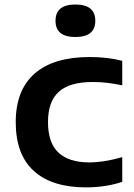

<svg xmlns="http://www.w3.org/2000/svg" viewBox="-20 -800 578 830"><path d="M351.5 10Q204.5 10 126.2 -61Q48 -132 48 -271.5Q48 -410.5 129.8 -482Q211.5 -553.5 367.5 -553.5Q446 -553.5 508.5 -537V-431Q475.5 -438 445 -441.8Q414.5 -445.5 380 -445.5Q281.5 -445.5 234.5 -403.5Q187.5 -361.5 187.5 -272.5Q187.5 -182.5 232.8 -140.2Q278 -98 365.5 -98Q398 -98 431 -103.2Q464 -108.5 508.5 -120.5V-14Q475 -2.5 435 3.8Q395 10 351.5 10ZM306 -640Q220 -640 220 -710Q220 -780.5 306 -780.5Q392 -780.5 392 -710Q392 -640 306 -640Z"/></svg>

Font: Encode Sans Expanded SemiBold
Style: Regular
Weight: 600
Width: 7
Designer: Multiple Designers
Foundry: Impallari Type
Version: Version 3.000; ttfautohint (v1.8.3) -l 8 -r 50 -G 200 -x 14 